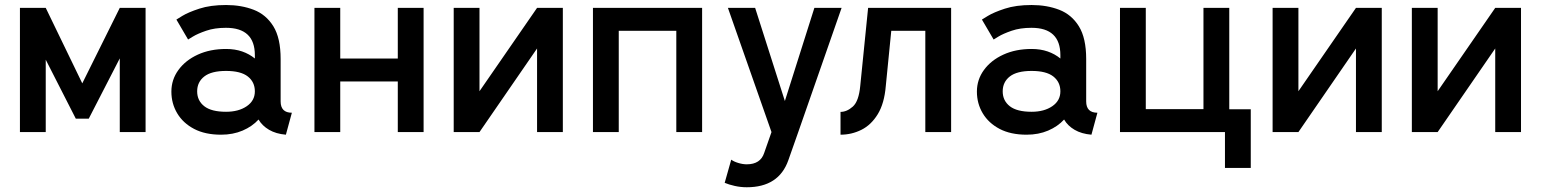

<svg xmlns="http://www.w3.org/2000/svg" viewBox="-20 -540 6300 785"><path d="M316.4 -199.2 469.7 -507.8H575.2V0H469.7V-301.3L342.8 -54.7H290L167 -295.9V0H61.5V-507.8H167Z M883.8 10.7Q818.8 10.7 773.7 -12.9Q728.5 -36.6 704.6 -76.7Q680.7 -116.7 680.7 -165.5Q680.7 -214.4 709.5 -253.9Q738.3 -293.5 788.8 -316.7Q839.4 -339.8 904.3 -339.8Q940.4 -339.8 970 -329.6Q999.5 -319.3 1022 -300.8V-314.5Q1022 -426.3 903.8 -426.3Q857.4 -426.3 822.8 -414.3Q788.1 -402.3 768.6 -390.4Q749 -378.4 749 -378.4L701.2 -460Q701.2 -460 725.3 -474.9Q749.5 -489.7 794.9 -504.6Q840.3 -519.5 904.3 -519.5Q966.8 -519.5 1017.3 -500Q1067.9 -480.5 1097.7 -432.4Q1127.4 -384.3 1127.4 -298.8V-125.5Q1127.4 -79.1 1173.3 -79.1L1148.9 10.7Q1108.4 7.3 1080.1 -9.3Q1051.8 -25.9 1037.1 -51.3Q1011.2 -22.9 971.9 -6.1Q932.6 10.7 883.8 10.7ZM1022 -166.5Q1022 -204.6 993.2 -227.3Q964.4 -250 904.3 -250Q844.2 -250 815.2 -227.3Q786.1 -204.6 786.1 -166.5Q786.1 -128.4 815.2 -105.7Q844.2 -83 904.3 -83Q955.6 -83 988.8 -105.7Q1022 -128.4 1022 -166.5Z M1265.6 -507.8H1371.1V-300.8H1606.4V-507.8H1711.9V0H1606.4V-207H1371.1V0H1265.6Z M2175.8 -507.8H2281.2V0H2175.8V-341.8L1940.4 0H1835V-507.8H1940.4V-167Z M2404.3 -507.8H2850.6V0H2745.1V-414.1H2509.8V0H2404.3Z M3203.1 115.2Q3164.1 225.6 3033.2 225.6Q3008.3 225.6 2984.1 220.2Q2960 214.8 2942.9 207.5L2969.7 112.8Q2980 120.6 2998.3 126.2Q3016.6 131.8 3033.2 131.8Q3089.4 131.8 3104.5 85L3134.3 0L2956.1 -507.8H3067.4L3189 -127L3309.6 -507.8H3420.9L3243.7 0Z M3868.7 -507.8V0H3763.2V-414.1H3624L3601.6 -188.5Q3595.7 -117.2 3568.8 -73.2Q3542 -29.3 3502 -9.3Q3461.9 10.7 3416.5 10.7V-82.5Q3442.4 -82.5 3466.8 -104.2Q3491.2 -126 3497.1 -188.5L3529.3 -507.8Z M4177.2 10.7Q4112.3 10.7 4067.1 -12.9Q4022 -36.6 3998 -76.7Q3974.1 -116.7 3974.1 -165.5Q3974.1 -214.4 4002.9 -253.9Q4031.7 -293.5 4082.3 -316.7Q4132.8 -339.8 4197.8 -339.8Q4233.9 -339.8 4263.4 -329.6Q4293 -319.3 4315.4 -300.8V-314.5Q4315.4 -426.3 4197.3 -426.3Q4150.9 -426.3 4116.2 -414.3Q4081.5 -402.3 4062 -390.4Q4042.5 -378.4 4042.5 -378.4L3994.6 -460Q3994.6 -460 4018.8 -474.9Q4043 -489.7 4088.4 -504.6Q4133.8 -519.5 4197.8 -519.5Q4260.3 -519.5 4310.8 -500Q4361.3 -480.5 4391.1 -432.4Q4420.9 -384.3 4420.9 -298.8V-125.5Q4420.9 -79.1 4466.8 -79.1L4442.4 10.7Q4401.9 7.3 4373.5 -9.3Q4345.2 -25.9 4330.6 -51.3Q4304.7 -22.9 4265.4 -6.1Q4226.1 10.7 4177.2 10.7ZM4315.4 -166.5Q4315.4 -204.6 4286.6 -227.3Q4257.8 -250 4197.8 -250Q4137.7 -250 4108.6 -227.3Q4079.6 -204.6 4079.6 -166.5Q4079.6 -128.4 4108.6 -105.7Q4137.7 -83 4197.8 -83Q4249 -83 4282.2 -105.7Q4315.4 -128.4 4315.4 -166.5Z M4559.1 0V-507.8H4664.6V-93.8H4900.4V-507.8H5005.9V-93.3H5093.8V146.5H4988.3V0Z M5523.9 -507.8H5629.4V0H5523.9V-341.8L5288.6 0H5183.1V-507.8H5288.6V-167Z M6093.3 -507.8H6198.7V0H6093.3V-341.8L5857.9 0H5752.4V-507.8H5857.9V-167Z"/></svg>

Font: Giphurs Medium
Style: Regular
Weight: 500
Version: Version 0.920; ttfautohint (v1.8.4.7-5d5b)